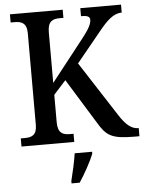

<svg xmlns="http://www.w3.org/2000/svg" viewBox="-61 -763 791 1033"><g transform="rotate(-5 334.5 -246.5)"><path d="M32 0H317V-44H298C260 -44 232 -54 232 -114V-262L298 -335L446 -95C490 -21 517 0 641 0H669V-44H666C630 -44 599 -70 564 -125L374 -419L505 -579C551 -636 587 -671 632 -671V-714H412V-671C446 -671 460 -665 460 -647C460 -626 447 -599 408 -550L232 -326V-600C232 -660 260 -670 297 -670H317V-714H32V-670H54C90 -670 119 -660 119 -604V-109C119 -53 90 -44 53 -44H32ZM283 208V221H327C355 179 392 113 408 71V61H314C307 108 294 165 283 208Z"/></g></svg>

Font: Noto Serif SemiCondensed Medium
Style: Regular
Weight: 500
Width: 4
Designer: Monotype Design Team
Foundry: Monotype Imaging Inc.
Version: Version 2.014